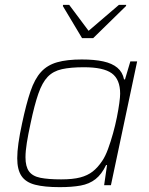

<svg xmlns="http://www.w3.org/2000/svg" viewBox="-20 -763 614 791"><path d="M226 8Q163 8 124.5 -2Q86 -12 68.5 -38Q51 -64 51 -111Q51 -138 56 -173.5Q61 -209 71 -255Q88 -335 105.5 -386.5Q123 -438 149 -466.5Q175 -495 215.5 -506.5Q256 -518 317 -518Q369 -518 405.5 -510Q442 -502 463.5 -484Q485 -466 491 -436H495L517 -510H545L437 0H409L421 -83H417Q399 -45 373.5 -25Q348 -5 312 1.5Q276 8 226 8ZM232 -24Q280 -24 310.5 -32Q341 -40 362 -56.5Q383 -73 401 -100Q414 -119 425 -149Q436 -179 445.5 -213Q455 -247 461.5 -279.5Q468 -312 471.5 -338Q475 -364 475 -377Q475 -436 440.5 -461Q406 -486 326 -486Q271 -486 235 -478Q199 -470 176.5 -446.5Q154 -423 138 -377Q122 -331 106 -255Q96 -209 90.5 -174.5Q85 -140 85 -115Q85 -77 99.5 -57Q114 -37 146.5 -30.5Q179 -24 232 -24ZM318 -606 239 -738 240 -743H265L345 -636L470 -743H500L499 -738L364 -606Z"/></svg>

Font: Saira Thin
Style: Italic
Weight: 100
Italic angle: -12°
Designer: Hector Gatti with collaboration of the Omnibus-Type team
Foundry: Omnibus-Type
Version: Version 1.101